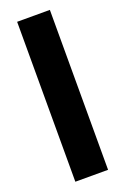

<svg xmlns="http://www.w3.org/2000/svg" viewBox="-140 -756 521 802"><g transform="rotate(-20 120.5 -355.5)"><path d="M48.8 0H194.3V-710.9H48.8Z"/></g></svg>

Font: Roboto Flex
Style: wght 700 wdth 25 opsz 34 GRAD 0.00 slnt 0.00 XTRA 468 XOPQ 96 YOPQ 79 YTLC 514 YTUC 712 YTAS 750 YTDE -203.00 YTFI 738
Weight: 700
Width: 1
Designer: Berlow after Robertson
Foundry: Google
Version: Version 3.100